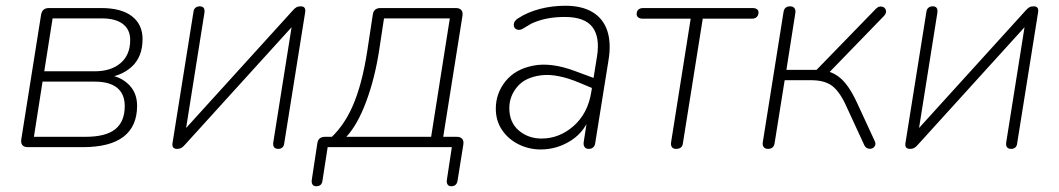

<svg xmlns="http://www.w3.org/2000/svg" viewBox="-20 -512 3684 668"><path d="M54 -27 123 -461Q127 -484 150 -484H332Q402 -484 439 -455.5Q476 -427 476 -376Q476 -314 438 -279.5Q400 -245 337 -240L339 -252Q389 -252 423 -222.5Q457 -193 457 -144Q457 -73 410 -36.5Q363 0 267 0H77Q64 0 58 -7Q52 -14 54 -27ZM414 -143Q414 -185 387.5 -206.5Q361 -228 310 -228H128L98 -36H277Q348 -36 381 -62.5Q414 -89 414 -143ZM433 -373Q433 -409 407.5 -428.5Q382 -448 334 -448H163L134 -264H310Q366 -264 399.5 -292.5Q433 -321 433 -373Z M580 -13 653 -470Q654 -480 660 -485Q666 -490 675 -490Q685 -490 689 -484Q693 -478 691 -466L622 -32H596L999 -476Q1005 -483 1011 -486.5Q1017 -490 1026 -490Q1035 -490 1039 -485.5Q1043 -481 1042 -471L969 -14Q968 -4 962.5 1Q957 6 948 6Q938 6 933.5 0Q929 -6 931 -18L1000 -452H1026L623 -8Q617 -1 611 2.5Q605 6 597 6Q587 6 583 1.5Q579 -3 580 -13Z M1065 112 1084 -13Q1087 -36 1111 -36H1155L1117 -20Q1173 -66 1206.5 -142Q1240 -218 1258 -336L1277 -461Q1280 -484 1304 -484H1566Q1579 -484 1585 -477Q1591 -470 1589 -457L1520 -23L1507 -36H1569Q1582 -36 1588 -29Q1594 -22 1592 -9L1572 116Q1569 136 1550 136Q1541 136 1537 129.5Q1533 123 1535 112L1552 0H1120L1102 116Q1101 126 1095.5 131Q1090 136 1080 136Q1071 136 1067 129.5Q1063 123 1065 112ZM1480 -36 1545 -448H1316L1299 -336Q1284 -239 1254 -158.5Q1224 -78 1185 -36Z M1705 -134Q1705 -187 1738.5 -229Q1772 -271 1834.5 -283.5Q1897 -296 1980 -265L2061 -235L2056 -199L1996 -224Q1918 -257 1862.5 -250Q1807 -243 1779.5 -210Q1752 -177 1752 -136Q1752 -86 1785 -58Q1818 -30 1864 -30Q1926 -30 1975.5 -73.5Q2025 -117 2037 -191L2057 -315Q2068 -383 2041 -418Q2014 -453 1945 -453Q1912 -453 1883.5 -447.5Q1855 -442 1829 -430Q1816 -422 1802 -414Q1789 -405 1778 -409.5Q1767 -414 1767.5 -426.5Q1768 -439 1782 -448Q1816 -470 1858.5 -481Q1901 -492 1947 -492Q2005 -492 2042 -469.5Q2079 -447 2093 -404.5Q2107 -362 2097 -302L2051 -15Q2050 -5 2044 0.5Q2038 6 2028 6Q2018 6 2013.5 -1Q2009 -8 2011 -19L2026 -116H2036Q2017 -56 1968 -24Q1919 8 1861 8Q1820 8 1784 -10Q1748 -28 1726.5 -60Q1705 -92 1705 -134Z M2315 -18 2383 -447H2216Q2206 -447 2200.5 -451.5Q2195 -456 2195 -463Q2195 -473 2201 -478.5Q2207 -484 2218 -484H2598Q2608 -484 2613.5 -480Q2619 -476 2619 -469Q2619 -459 2613 -453Q2607 -447 2596 -447H2425L2356 -14Q2355 -4 2349 1Q2343 6 2332 6Q2322 6 2317.5 -0.5Q2313 -7 2315 -18Z M2634 -18 2706 -470Q2709 -490 2729 -490Q2739 -490 2744 -483.5Q2749 -477 2747 -466L2716 -269H2821L3028 -482Q3037 -491 3048 -489Q3059 -487 3062 -477Q3065 -467 3056 -457L2861 -256L2834 -268Q2873 -266 2903 -241Q2933 -216 2961 -156L3023 -22Q3029 -10 3022 -1.5Q3015 7 3003.5 5.5Q2992 4 2987 -7L2921 -150Q2898 -198 2872 -215.5Q2846 -233 2801 -233H2710L2675 -14Q2672 6 2652 6Q2642 6 2637 -0.5Q2632 -7 2634 -18Z M3130 -13 3203 -470Q3204 -480 3210 -485Q3216 -490 3225 -490Q3235 -490 3239 -484Q3243 -478 3241 -466L3172 -32H3146L3549 -476Q3555 -483 3561 -486.5Q3567 -490 3576 -490Q3585 -490 3589 -485.5Q3593 -481 3592 -471L3519 -14Q3518 -4 3512.5 1Q3507 6 3498 6Q3488 6 3483.5 0Q3479 -6 3481 -18L3550 -452H3576L3173 -8Q3167 -1 3161 2.5Q3155 6 3147 6Q3137 6 3133 1.5Q3129 -3 3130 -13Z"/></svg>

Font: SN Pro Thin
Style: Italic
Weight: 200
Italic angle: -9°
Designer: Tobias Whetton
Foundry: Supernotes
Version: Version 1.003;Glyphs 3.3 (3324)